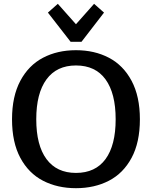

<svg xmlns="http://www.w3.org/2000/svg" viewBox="-20 -972 796 1006"><path d="M407 -753H350L231 -906L283 -952L378 -845L473 -952L525 -906ZM43 -347Q43 -467 86.5 -548.5Q130 -630 205.5 -669.5Q281 -709 378 -709Q475 -709 550.5 -669.5Q626 -630 669.5 -548.5Q713 -467 713 -347Q713 -226 669.5 -145Q626 -64 550.5 -25Q475 14 378 14Q281 14 205.5 -25Q130 -64 86.5 -145Q43 -226 43 -347ZM586 -347Q586 -483 533 -556Q480 -629 378 -629Q277 -629 223.5 -556Q170 -483 170 -347Q170 -211 223.5 -138.5Q277 -66 378 -66Q480 -66 533 -138.5Q586 -211 586 -347Z"/></svg>

Font: Maitree Semibold
Style: Regular
Weight: 600
Designer: CadsonDemak Team
Foundry: CadsonDemak
Version: Version 1.010